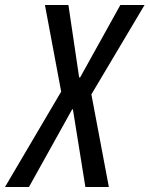

<svg xmlns="http://www.w3.org/2000/svg" viewBox="-77 -749 599 769"><path d="M-57 0 168 -382 103 -729H197L240 -439H244L405 -729H502L289 -371L359 0H265L215 -311H212L39 0Z"/></svg>

Font: Mona Sans Condensed Medium
Style: Italic
Weight: 500
Width: 3
Italic angle: -11.7°
Designer: Deni Anggara
Foundry: GitHub
Version: Version 1.001; ttfautohint (v1.8.4.7-5d5b);gftools[0.9.31]